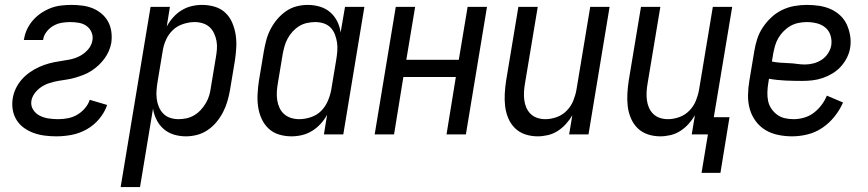

<svg xmlns="http://www.w3.org/2000/svg" viewBox="-20 -548 3540 783"><path d="M210 8Q186 8 162.5 5Q139 2 118 -5.5Q97 -13 78.5 -26Q60 -39 48 -58Q36 -77 32 -100Q28 -123 32 -147Q35 -167 44.5 -187Q54 -207 68.5 -223.5Q83 -240 101.5 -253Q120 -266 140 -275Q160 -284 180.5 -289.5Q201 -295 222 -298Q243 -301 263.5 -305Q284 -309 303.5 -318.5Q323 -328 338.5 -345.5Q354 -363 357 -384Q360 -401 353 -417Q346 -433 332.5 -442.5Q319 -452 301.5 -455Q284 -458 266 -458Q249 -458 231.5 -455Q214 -452 198 -443Q182 -434 170 -418.5Q158 -403 156 -386L155 -385H77L78 -388Q81 -409 90.5 -429Q100 -449 115 -466Q130 -483 149 -495.5Q168 -508 188 -515.5Q208 -523 229.5 -525.5Q251 -528 271 -528Q294 -528 316.5 -525Q339 -522 358.5 -514Q378 -506 394.5 -492Q411 -478 421 -459.5Q431 -441 434 -419Q437 -397 434 -374Q431 -357 424 -340.5Q417 -324 406 -309Q395 -294 381.5 -281.5Q368 -269 352.5 -259Q337 -249 320 -242.5Q303 -236 286 -231Q269 -226 251.5 -223.5Q234 -221 217 -218Q200 -215 182.5 -209.5Q165 -204 149.5 -194Q134 -184 122.5 -169Q111 -154 108 -137Q105 -117 115 -101Q125 -85 141.5 -76.5Q158 -68 177.5 -65Q197 -62 216 -62Q236 -62 255.5 -65.5Q275 -69 293 -79Q311 -89 325.5 -105.5Q340 -122 346 -141L417 -120Q407 -90 385 -63.5Q363 -37 333.5 -20.5Q304 -4 272.5 2Q241 8 210 8Z M472 215 594 -520H673L660 -440Q671 -460 686 -477Q701 -494 720.5 -506Q740 -518 761.5 -523Q783 -528 804 -528Q831 -528 856 -520.5Q881 -513 899 -496Q917 -479 927 -455.5Q937 -432 941 -406.5Q945 -381 943.5 -354Q942 -327 938 -301L918 -181Q914 -158 907.5 -135.5Q901 -113 890 -91.5Q879 -70 863.5 -51Q848 -32 827.5 -18Q807 -4 784 2Q761 8 738 8Q713 8 689.5 1Q666 -6 648 -21.5Q630 -37 619 -58.5Q608 -80 604 -105L551 215ZM708 -62Q724 -62 740.5 -65.5Q757 -69 772 -78Q787 -87 799 -100Q811 -113 820 -128.5Q829 -144 833.5 -160Q838 -176 840 -192L860 -312Q863 -329 864.5 -346.5Q866 -364 863 -380.5Q860 -397 853 -412Q846 -427 834.5 -437.5Q823 -448 807 -453Q791 -458 774 -458Q751 -458 726.5 -450Q702 -442 684 -424.5Q666 -407 656 -383.5Q646 -360 643 -337L623 -217Q620 -199 618.5 -181Q617 -163 619 -146Q621 -129 627.5 -113Q634 -97 645.5 -85Q657 -73 673.5 -67.5Q690 -62 708 -62Z M1169 8Q1142 8 1117.5 0.5Q1093 -7 1075 -24Q1057 -41 1046.5 -64.5Q1036 -88 1032.5 -113.5Q1029 -139 1030.5 -166Q1032 -193 1036 -219L1056 -339Q1060 -362 1066 -384.5Q1072 -407 1083 -428.5Q1094 -450 1110 -469Q1126 -488 1146 -502Q1166 -516 1189 -522Q1212 -528 1235 -528Q1260 -528 1284 -521Q1308 -514 1326 -498.5Q1344 -483 1355 -461.5Q1366 -440 1369 -415L1387 -520H1466L1380 0H1301L1314 -80Q1303 -60 1287.5 -43Q1272 -26 1252.5 -14Q1233 -2 1211.5 3Q1190 8 1169 8ZM1200 -62Q1223 -62 1247.5 -70Q1272 -78 1289.5 -95.5Q1307 -113 1317 -136.5Q1327 -160 1331 -183L1351 -303Q1354 -321 1355.5 -339Q1357 -357 1354.5 -374Q1352 -391 1346 -407Q1340 -423 1328.5 -435Q1317 -447 1300.5 -452.5Q1284 -458 1266 -458Q1250 -458 1233 -454.5Q1216 -451 1201 -442Q1186 -433 1174 -420Q1162 -407 1153.5 -391.5Q1145 -376 1140.5 -360Q1136 -344 1133 -328L1113 -208Q1110 -191 1109 -173.5Q1108 -156 1110.5 -139.5Q1113 -123 1120 -108Q1127 -93 1139 -82.5Q1151 -72 1167 -67Q1183 -62 1200 -62Z M1508 0 1594 -520H1673L1637 -304H1851L1887 -520H1966L1880 0H1801L1839 -234H1625L1587 0Z M2173 8Q2146 8 2122 0Q2098 -8 2080.5 -25Q2063 -42 2053 -65.5Q2043 -89 2040 -114.5Q2037 -140 2038.5 -166.5Q2040 -193 2044 -219L2094 -520H2173L2121 -208Q2118 -191 2117 -174Q2116 -157 2118 -140.5Q2120 -124 2126.5 -109Q2133 -94 2144.5 -83Q2156 -72 2171.5 -67Q2187 -62 2204 -62Q2227 -62 2250.5 -70.5Q2274 -79 2291.5 -97Q2309 -115 2318 -137.5Q2327 -160 2331 -183L2387 -520H2466L2380 0H2301L2314 -78Q2303 -59 2288 -42.5Q2273 -26 2254.5 -14Q2236 -2 2214.5 3Q2193 8 2173 8Z M2841 157 2867 0H2801L2814 -78Q2803 -59 2788 -42.5Q2773 -26 2754.5 -14Q2736 -2 2714.5 3Q2693 8 2673 8Q2646 8 2622 0Q2598 -8 2580.5 -25Q2563 -42 2553 -65.5Q2543 -89 2540 -114.5Q2537 -140 2538.5 -166.5Q2540 -193 2544 -219L2594 -520H2673L2621 -208Q2618 -191 2617 -174Q2616 -157 2618 -140.5Q2620 -124 2626.5 -109Q2633 -94 2644.5 -83Q2656 -72 2671.5 -67Q2687 -62 2704 -62Q2727 -62 2750.5 -70.5Q2774 -79 2791.5 -97Q2809 -115 2818 -137.5Q2827 -160 2831 -183L2887 -520H2966L2891 -70H2955L2918 157Z M3210 8Q3181 8 3152.5 2Q3124 -4 3101 -18Q3078 -32 3061.5 -54.5Q3045 -77 3037.5 -104Q3030 -131 3030.5 -160.5Q3031 -190 3036 -219L3056 -339Q3060 -364 3068 -389Q3076 -414 3091 -436.5Q3106 -459 3126 -477.5Q3146 -496 3170 -507.5Q3194 -519 3219.5 -523.5Q3245 -528 3270 -528Q3295 -528 3319.5 -524.5Q3344 -521 3366 -511.5Q3388 -502 3405.5 -486Q3423 -470 3433 -448.5Q3443 -427 3447 -402.5Q3451 -378 3447 -353Q3444 -333 3434 -313Q3424 -293 3409 -276.5Q3394 -260 3375 -248.5Q3356 -237 3335.5 -230Q3315 -223 3294 -220.5Q3273 -218 3252 -218Q3218 -218 3183 -219.5Q3148 -221 3116 -227L3113 -208Q3110 -190 3109.5 -171.5Q3109 -153 3112.5 -136Q3116 -119 3126 -104.5Q3136 -90 3149.5 -80Q3163 -70 3180.5 -66Q3198 -62 3217 -62Q3237 -62 3258.5 -68Q3280 -74 3298 -87.5Q3316 -101 3330 -119.5Q3344 -138 3352 -158L3418 -130Q3405 -100 3383.5 -73Q3362 -46 3334 -27Q3306 -8 3274 0Q3242 8 3210 8ZM3263 -285Q3280 -285 3297.5 -289.5Q3315 -294 3330.5 -304Q3346 -314 3356.5 -330Q3367 -346 3370 -363Q3373 -384 3367 -403.5Q3361 -423 3346 -435.5Q3331 -448 3311 -453Q3291 -458 3270 -458Q3254 -458 3236.5 -454.5Q3219 -451 3204 -442.5Q3189 -434 3176 -421Q3163 -408 3154 -392.5Q3145 -377 3140.5 -360.5Q3136 -344 3133 -328L3128 -297Q3143 -294 3160.5 -292.5Q3178 -291 3195.5 -290.5Q3213 -290 3229.5 -287.5Q3246 -285 3263 -285Z"/></svg>

Font: Iosevka Custom
Style: Italic
Weight: 400
Italic angle: -9°
Monospace: yes
Designer: Belleve Invis
Foundry: Belleve Invis
Version: Version 30.3.3; ttfautohint (v1.8.3)